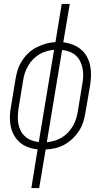

<svg xmlns="http://www.w3.org/2000/svg" viewBox="-20 -755 540 980"><path d="M140 205 172 7Q147 5 123.5 -3.5Q100 -12 82 -27.5Q64 -43 52 -64Q40 -85 35 -109Q30 -133 30.5 -159Q31 -185 36 -210L59 -350Q63 -375 70.5 -398.5Q78 -422 92 -444Q106 -466 125 -484Q144 -502 167 -513.5Q190 -525 214 -532Q238 -539 263 -540L295 -735H336L303 -539Q328 -536 351.5 -527Q375 -518 393 -503Q411 -488 423 -466.5Q435 -445 440 -421Q445 -397 444.5 -371Q444 -345 440 -320L416 -180Q412 -155 404.5 -131.5Q397 -108 383 -86.5Q369 -65 350 -47Q331 -29 308.5 -16.5Q286 -4 261.5 1.5Q237 7 213 8L180 205ZM178 -30 256 -501Q237 -499 217.5 -493.5Q198 -488 180.5 -477.5Q163 -467 148.5 -452Q134 -437 123.5 -419Q113 -401 107 -382.5Q101 -364 98 -344L75 -204Q72 -184 71 -163.5Q70 -143 73.5 -124Q77 -105 85.5 -88Q94 -71 108 -58.5Q122 -46 140.5 -39Q159 -32 178 -30ZM219 -29Q238 -31 257.5 -36.5Q277 -42 294.5 -52.5Q312 -63 326.5 -78Q341 -93 351.5 -111Q362 -129 368 -147.5Q374 -166 377 -186L400 -326Q404 -346 404.5 -366.5Q405 -387 401.5 -405.5Q398 -424 389.5 -441.5Q381 -459 367 -471.5Q353 -484 335 -491Q317 -498 297 -500Z"/></svg>

Font: Iosevka Slab Extralight
Style: Italic
Weight: 200
Italic angle: -9°
Monospace: yes
Designer: Belleve Invis
Foundry: Belleve Invis
Version: Version 11.1.1; ttfautohint (v1.8.3)